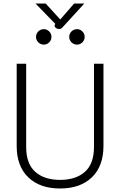

<svg xmlns="http://www.w3.org/2000/svg" viewBox="-20 -1063 684 1093"><path d="M75 -232V-700H129V-226Q129 -131 180.5 -85Q232 -39 322 -39Q412 -39 463.5 -85Q515 -131 515 -226V-700H569V-232Q569 -117 503 -53.5Q437 10 322 10Q207 10 141 -53.5Q75 -117 75 -232ZM292 -922 295 -927 182 -1043H240L323 -952L402 -1043H460L343 -915Q341 -913 336 -907.5Q331 -902 327 -900Q323 -898 318 -898Q303 -898 295.5 -906.5Q288 -915 292 -922ZM185 -853Q185 -871 198 -884Q211 -897 230 -897Q247 -897 260 -884Q273 -871 273 -853Q273 -835 260 -822Q247 -809 230 -809Q211 -809 198 -822Q185 -835 185 -853ZM374 -853Q374 -871 387 -884Q400 -897 419 -897Q436 -897 449 -884Q462 -871 462 -853Q462 -835 449 -822Q436 -809 419 -809Q400 -809 387 -822Q374 -835 374 -853Z"/></svg>

Font: Niramit ExtraLight
Style: Regular
Weight: 200
Designer: Katatrad Aksorn Co.,Ltd.
Foundry: Cadson Demak Co.,Ltd.
Version: Version 1.000; ttfautohint (v1.6)